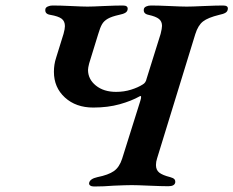

<svg xmlns="http://www.w3.org/2000/svg" viewBox="-20 -674 848 698"><path d="M304 -9Q307 -24 334 -30Q374 -38 394 -52Q414 -66 424 -97L490 -307Q497 -329 488 -324Q458 -307 415 -295Q372 -283 319 -283Q256 -283 216 -319.5Q176 -356 176 -413Q176 -440 184 -464L211 -551Q216 -569 216 -579Q216 -597 204 -606Q192 -615 163 -620Q142 -623 145 -641Q146 -647 154 -650.5Q162 -654 171 -654Q198 -654 240 -652Q280 -650 298 -650Q316 -650 356 -652Q402 -654 427 -654Q446 -654 444 -640Q443 -632 435.5 -627.5Q428 -623 413 -620Q386 -614 372 -606Q358 -598 351 -586Q344 -574 337 -550L304 -443Q300 -427 300 -420Q300 -386 328.5 -363Q357 -340 402 -340Q431 -340 456.5 -348Q482 -356 499 -367Q510 -373 513 -388L564 -551Q569 -571 569 -580Q569 -596 558 -605Q547 -614 520 -620Q500 -624 503 -641Q504 -647 511.5 -650.5Q519 -654 529 -654Q554 -654 598 -652Q640 -650 659 -650Q678 -650 720 -652Q768 -654 791 -654Q811 -654 808 -640Q807 -632 799.5 -627.5Q792 -623 777 -620Q736 -610 718 -596Q700 -582 690 -550L551 -98Q547 -86 547 -74Q547 -56 559 -46.5Q571 -37 599 -30Q610 -27 614 -22.5Q618 -18 617 -10Q614 3 592 3Q568 3 522 1Q478 -1 459 -1Q439 -1 393 1Q357 4 322 4Q313 4 308 0.5Q303 -3 304 -9Z"/></svg>

Font: EB Garamond SemiBold
Style: Italic
Weight: 600
Italic angle: -17.2°
Designer: Georg Duffner and Octavio Pardo
Foundry: Georg Duffner
Version: Version 1.000